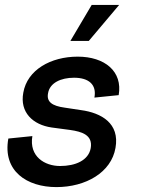

<svg xmlns="http://www.w3.org/2000/svg" viewBox="-20 -747 574 783"><path d="M210 16C330 16 434 -44 451 -144C469 -244 393 -287 310 -298L244 -308C192 -315 169 -332 176 -367C183 -409 228 -430 282 -430C342 -430 375 -402 365 -349L464 -359C481 -456 407 -516 297 -516C187 -516 91 -462 75 -369C60 -289 114 -238 191 -227L266 -217C315 -210 359 -196 350 -143C341 -93 288 -70 225 -70C162 -70 98 -109 112 -192L14 -182C-10 -49 90 16 210 16ZM267 -580H342L466 -727H354Z"/></svg>

Font: Uncut Sans Medium
Style: Italic
Weight: 500
Italic angle: -10°
Designer: Kasper Nordkvist
Foundry: Uncut Type
Version: Version 1.111;FEAKit 1.0